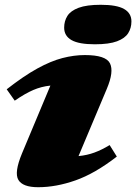

<svg xmlns="http://www.w3.org/2000/svg" viewBox="-20 -767 569 802"><path d="M248 -651.5Q248 -679 261.5 -700.5Q275 -722 308.5 -734.5Q342 -747 401 -747Q467.5 -747 498.2 -729.5Q529 -712 529 -677.5Q529 -650 515.5 -628.5Q502 -607 468.8 -594.5Q435.5 -582 376 -582Q309.5 -582 278.8 -599.5Q248 -617 248 -651.5ZM72 -126.5 190.5 -409.5Q152.5 -405.5 118.8 -391Q85 -376.5 41.5 -346.5L8 -394Q79 -449.5 135.8 -480.8Q192.5 -512 240.8 -524.5Q289 -537 334.5 -537Q422.5 -537 439.5 -502.2Q456.5 -467.5 426 -395.5L308 -115Q344 -118.5 374.5 -129.8Q405 -141 438 -161L468 -113Q376.5 -42 295.2 -13.5Q214 15 139.5 15Q75 15 56.8 -15.5Q38.5 -46 72 -126.5Z"/></svg>

Font: Newsreader 6pt ExtraBold
Style: Italic
Weight: 800
Italic angle: -17°
Designer: Hugues Gentile
Foundry: Production Type
Version: Version 1.003; ttfautohint (v1.8.3)